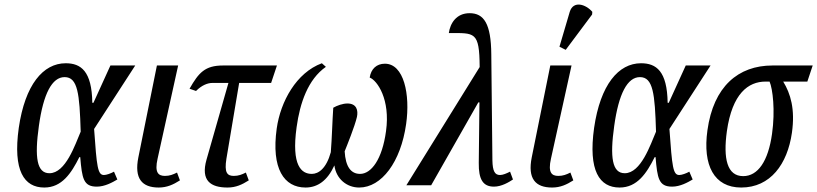

<svg xmlns="http://www.w3.org/2000/svg" viewBox="-20 -829 3656 859"><path d="M178 10C257 10 299 -54 335 -126H339C347 -31 353 6 413 6C449 6 483 -13 505 -26L490 -61C476 -53 456 -46 445 -46C417 -46 413 -82 401 -252L585 -536H474L398 -369H393C391 -511 342 -546 274 -546C173 -546 92 -450 64 -257C37 -65 88 10 178 10ZM201 -54C145 -54 134 -124 154 -266C174 -410 213 -484 269 -484C328 -484 336 -410 341 -240C316 -182 274 -54 201 -54Z M690 10C727 10 755 -3 785 -22L772 -57C754 -48 739 -42 718 -42C688 -42 671 -57 685 -119L777 -536H682L599 -125C580 -30 615 10 690 10Z M998 10C1035 10 1063 -3 1093 -22L1080 -57C1062 -48 1047 -42 1026 -42C996 -42 983 -57 993 -119L1050 -458H1193L1219 -536H978C897 -536 869 -504 828 -432L857 -422C883 -448 909 -458 931 -458H1002L904 -115C877 -20 923 10 998 10Z M1218 -254C1193 -74 1251 10 1347 10C1401 10 1445 -21 1476 -89C1484 -29 1531 10 1587 10C1687 10 1773 -104 1797 -274C1816 -407 1787 -544 1702 -544C1665 -544 1640 -521 1634 -482C1668 -469 1727 -384 1707 -242C1690 -116 1641 -51 1591 -51C1550 -51 1526 -83 1522 -152C1532 -177 1567 -263 1577 -306C1583 -335 1576 -366 1534 -366C1514 -366 1488 -357 1471 -347C1467 -290 1465 -209 1460 -148C1440 -75 1405 -51 1375 -51C1329 -51 1283 -87 1307 -260C1322 -369 1358 -474 1438 -530L1420 -546C1306 -504 1235 -375 1218 -254Z M1798 0H1909L2120 -371H2125L2122 -100C2121 -26 2141 6 2190 6C2224 6 2257 -14 2275 -26L2262 -61C2246 -53 2230 -46 2217 -46C2194 -46 2184 -63 2183 -111L2178 -586C2177 -723 2145 -770 2081 -770C2022 -770 1994 -725 1988 -681C2104 -681 2125 -690 2126 -529Z M2511 -606 2629 -764 2630 -776C2601 -810 2545 -828 2529 -776L2483 -620ZM2450 10C2487 10 2515 -3 2545 -22L2532 -57C2514 -48 2499 -42 2478 -42C2448 -42 2431 -57 2445 -119L2537 -536H2442L2359 -125C2340 -30 2375 10 2450 10Z M2752 10C2831 10 2873 -54 2909 -126H2913C2921 -31 2927 6 2987 6C3023 6 3057 -13 3079 -26L3064 -61C3050 -53 3030 -46 3019 -46C2991 -46 2987 -82 2975 -252L3159 -536H3048L2972 -369H2967C2965 -511 2916 -546 2848 -546C2747 -546 2666 -450 2638 -257C2611 -65 2662 10 2752 10ZM2775 -54C2719 -54 2708 -124 2728 -266C2748 -410 2787 -484 2843 -484C2902 -484 2910 -410 2915 -240C2890 -182 2848 -54 2775 -54Z M3296 10C3427 10 3503 -95 3523 -235C3538 -341 3517 -410 3484 -464H3592L3616 -536H3436C3283 -536 3172 -442 3145 -246C3123 -89 3175 10 3296 10ZM3305 -41C3233 -41 3215 -119 3232 -242C3256 -411 3328 -464 3405 -464H3423C3437 -432 3449 -335 3434 -230C3417 -108 3371 -41 3305 -41Z"/></svg>

Font: Noto Serif ExtraCondensed
Style: Italic
Weight: 400
Width: 2
Italic angle: -12°
Designer: Monotype Design Team
Foundry: Monotype Imaging Inc.
Version: Version 2.014